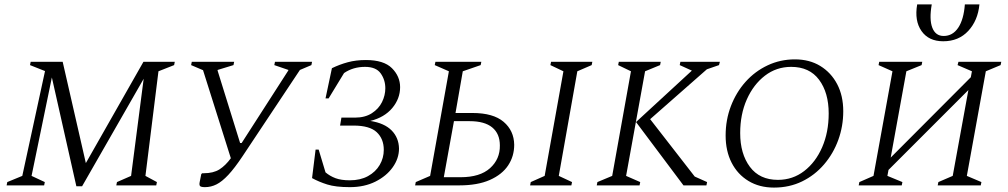

<svg xmlns="http://www.w3.org/2000/svg" viewBox="-20 -840 4567 870"><path d="M10 0 13 -15 81 -43 184 -518 116 -545 119 -560H264L369 -101L630 -560H772L769 -545L698 -517L639 -43L691 -15L688 0H507L510 -15L574 -43L631 -483L352 4H326L215 -489L123 -43L183 -15L180 0Z M1079 -132Q1043 -78 1014.5 -47.5Q986 -17 961 -4.5Q936 8 909 8Q891 8 886.5 3Q882 -2 885 -16L892 -51L896 -55H903Q947 -55 974.5 -72.5Q1002 -90 1026 -123L900 -522L846 -545L849 -560H1041L1038 -545L966 -523V-520L1068 -192H1075L1286 -520L1287 -523L1223 -545L1226 -560H1394L1391 -545L1339 -523Z M1634 -537Q1580 -537 1539 -509L1469 -394H1455L1484 -531Q1519 -548 1556 -558Q1593 -568 1638 -568Q1719 -568 1756 -531Q1793 -494 1793 -445Q1793 -393 1757.5 -350.5Q1722 -308 1658 -292Q1722 -282 1754.5 -249Q1787 -216 1788 -167Q1788 -122 1759.5 -82Q1731 -42 1681 -17Q1631 8 1565 8Q1501 8 1463 -4Q1425 -16 1394 -33L1410 -162H1424L1455 -59Q1475 -42 1500.5 -32.5Q1526 -23 1565 -23Q1613 -23 1647.5 -42Q1682 -61 1700.5 -92.5Q1719 -124 1719 -161Q1719 -211 1687 -241Q1655 -271 1582 -271H1521L1527 -307H1588Q1634 -307 1665 -327Q1696 -347 1711 -377.5Q1726 -408 1726 -440Q1726 -478 1705 -507.5Q1684 -537 1634 -537Z M1953 -560H2161L2158 -545L2077 -517L2044 -328H2121Q2215 -328 2262 -288Q2309 -248 2310 -184Q2310 -132 2282.5 -90.5Q2255 -49 2199.5 -24.5Q2144 0 2061 0H1861L1864 -15L1929 -43L2014 -517L1950 -545ZM1991 -37H2067Q2155 -37 2200.5 -78Q2246 -119 2245 -181Q2245 -234 2210.5 -262.5Q2176 -291 2108 -291H2037ZM2382 0 2385 -15 2448 -43 2533 -517 2474 -545 2477 -560H2664L2661 -545L2596 -517L2512 -43L2572 -15L2569 0Z M2684 0 2687 -15 2754 -43 2839 -517 2781 -545 2784 -560H2974L2971 -545L2903 -517L2817 -43L2881 -15L2878 0ZM3077 0 2862 -287 3115 -520 3060 -545 3063 -560H3242L3238 -545L3183 -526L2926 -300L3128 -40L3184 -15L3181 0Z M3487 10Q3421 10 3371.5 -20Q3322 -50 3295 -103Q3268 -156 3268 -226Q3268 -297 3292 -359.5Q3316 -422 3358.5 -469.5Q3401 -517 3458.5 -544Q3516 -571 3582 -571Q3648 -571 3697 -541Q3746 -511 3773.5 -458.5Q3801 -406 3801 -336Q3801 -268 3778.5 -206Q3756 -144 3714 -95Q3672 -46 3614.5 -18Q3557 10 3487 10ZM3505 -25Q3572 -25 3624 -65Q3676 -105 3705.5 -173Q3735 -241 3735 -326Q3735 -420 3691.5 -478.5Q3648 -537 3565 -537Q3498 -537 3446 -497Q3394 -457 3364 -389.5Q3334 -322 3334 -237Q3334 -143 3378 -84Q3422 -25 3505 -25Z M3871 0 3874 -15 3938 -43 4024 -517 3961 -545 3964 -560H4159L4156 -545L4087 -517L4016 -126L4379 -490L4384 -517L4319 -545L4323 -560H4517L4514 -545L4447 -517L4361 -43L4427 -15L4424 0H4229L4232 -15L4297 -43L4368 -432L4006 -70L4001 -43L4069 -15L4066 0ZM4136 -820H4202Q4190 -752 4204.5 -714.5Q4219 -677 4256 -677Q4297 -677 4322 -714.5Q4347 -752 4352 -820H4418Q4411 -747 4367.5 -700Q4324 -653 4254 -653Q4188 -653 4155.5 -699.5Q4123 -746 4136 -820Z"/></svg>

Font: Spectral SC Light
Style: Italic
Weight: 300
Italic angle: -10°
Designer: Jean-Baptiste Levee
Foundry: Production Type
Version: Version 2.001